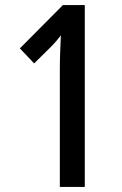

<svg xmlns="http://www.w3.org/2000/svg" viewBox="-20 -734 481 754"><path d="M313 0V-714H227L58 -544L114 -485L176 -546C197 -567 210 -583 219 -595C217 -551 215 -506 215 -462V0Z"/></svg>

Font: Noto Sans Hebrew ExtraCondensed Medium
Style: Regular
Weight: 500
Width: 2
Designer: Monotype Design Team
Foundry: Monotype Imaging Inc.
Version: Version 2.004